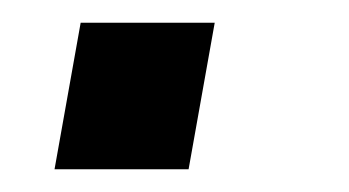

<svg xmlns="http://www.w3.org/2000/svg" viewBox="-20 -149 307 169"><path d="M28 0 51 -129H169L146 0Z"/></svg>

Font: Archivo SemiCondensed SemiBold
Style: Italic
Weight: 600
Width: 4
Italic angle: -10°
Designer: Hector Gatti
Foundry: Omnibus-Type
Version: Version 2.001